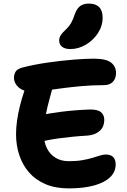

<svg xmlns="http://www.w3.org/2000/svg" viewBox="-20 -1036 704 1063"><path d="M360.6 7Q287 7 232.3 -16.2Q177.6 -39.4 141.4 -80.7Q105.2 -122 87 -176.6Q68.8 -231.2 68.8 -293Q68.8 -327 74.2 -366.7Q79.6 -406.4 90.1 -448.6Q100.6 -490.8 114.6 -532.2Q127.2 -571 153.1 -592.5Q179 -614 214.2 -614Q232.8 -614 246.6 -607.2Q260.4 -600.4 267.4 -587.3Q274.4 -574.2 272 -554Q265.8 -528.2 254.1 -487.6Q242.4 -447 232.9 -397.1Q223.4 -347.2 223.2 -291.8Q223.2 -248.8 239.7 -215.3Q256.2 -181.8 287.2 -162.7Q318.2 -143.6 360.6 -143.6Q403.4 -143.6 435.8 -149.2Q468.2 -154.8 492 -162.1Q515.8 -169.4 533.6 -175Q551.4 -180.6 565.2 -180.6Q592.8 -180.6 606.6 -166.6Q620.4 -152.6 620.4 -125.4Q620.4 -84.8 589.9 -55.1Q559.4 -25.4 501.3 -9.2Q443.2 7 360.6 7ZM192.6 -249Q170 -244 157.1 -253.2Q144.2 -262.4 139.1 -280.7Q134 -299 134 -320Q134 -347.6 152.3 -368.9Q170.6 -390.2 199.4 -396.8Q225.4 -402.8 255.2 -407.8Q285 -412.8 319.5 -417.2Q354 -421.6 393.7 -424.9Q433.4 -428.2 479.2 -429.8Q522.2 -429.8 539.7 -414.4Q557.2 -399 557.2 -373.4Q557.2 -332.2 530.8 -310.2Q504.4 -288.2 465 -285.4Q418.8 -282.6 379.7 -278.7Q340.6 -274.8 307.5 -270.3Q274.4 -265.8 246.2 -260.3Q218 -254.8 192.6 -249ZM162.4 -528Q111.2 -528 84.3 -551.2Q57.4 -574.4 57.4 -606.6Q57.4 -623.4 66.3 -639Q75.2 -654.6 105.2 -662.4Q170 -679 244 -689.6Q318 -700.2 385.6 -705.7Q453.2 -711.2 499 -711.2Q566.6 -711.2 594.5 -689.8Q622.4 -668.4 622.4 -631Q622.4 -602.8 605.6 -583.7Q588.8 -564.6 555 -564.6Q489.8 -564.6 428.8 -559Q367.8 -553.4 315.8 -546.3Q263.8 -539.2 224.2 -533.6Q184.6 -528 162.4 -528ZM369.6 -764.4Q339.2 -764.4 323.4 -777.4Q307.6 -790.4 307.6 -811Q307.6 -827.4 315.9 -840.5Q324.2 -853.6 340.4 -868.6Q362.6 -889.4 373.8 -909.1Q385 -928.8 394.4 -958.4Q407 -991.8 425.9 -1004Q444.8 -1016.2 472 -1016.2Q509.2 -1016.2 528.7 -996.9Q548.2 -977.6 548.2 -938.4Q548.2 -892.2 522.2 -852.5Q496.2 -812.8 455.3 -788.6Q414.4 -764.4 369.6 -764.4Z"/></svg>

Font: Shantell Sans Light
Style: Regular
Weight: 300
Designer: Stephen Nixon, Anya Danilova, Shantell Martin
Foundry: Arrow Type
Version: Version 1.011;[c5ecc13dd]